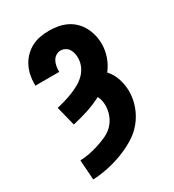

<svg xmlns="http://www.w3.org/2000/svg" viewBox="-182 -845 863 955"><g transform="rotate(-30 250.0 -367.5)"><path d="M70 8 62 -106Q90 -107 117 -112.5Q144 -118 170.5 -126.5Q197 -135 223 -147Q249 -159 268 -179.5Q287 -200 297 -226.5Q307 -253 307 -281Q307 -295 304 -309.5Q301 -324 294 -336Q254 -315 211 -301Q168 -287 123 -277L95 -389Q118 -394 141.5 -401Q165 -408 187.5 -417Q210 -426 231.5 -438Q253 -450 270 -467Q287 -484 297 -506.5Q307 -529 307 -554Q307 -567 304 -580.5Q301 -594 294 -605Q287 -616 274.5 -622.5Q262 -629 249 -629Q235 -629 222.5 -621Q210 -613 203 -600Q196 -587 193.5 -573Q191 -559 191 -544V-540H54V-550Q54 -576 59.5 -601.5Q65 -627 77 -650Q89 -673 107.5 -691.5Q126 -710 149 -722Q172 -734 197.5 -738.5Q223 -743 249 -743Q275 -743 300 -738.5Q325 -734 348 -723Q371 -712 389.5 -694Q408 -676 420 -653.5Q432 -631 438 -606Q444 -581 444 -555Q444 -518 431.5 -482.5Q419 -447 396 -418Q421 -391 432.5 -355Q444 -319 444 -282Q444 -239 428.5 -197Q413 -155 385 -121.5Q357 -88 319 -65.5Q281 -43 240 -27.5Q199 -12 156 -3Q113 6 70 8Z"/></g></svg>

Font: Iosevka Heavy
Style: Regular
Weight: 900
Monospace: yes
Designer: Belleve Invis
Foundry: Belleve Invis
Version: Version 32.5.0; ttfautohint (v1.8.4)